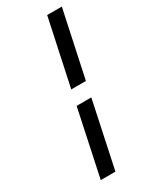

<svg xmlns="http://www.w3.org/2000/svg" viewBox="-185 -746 632 792"><g transform="rotate(-30 131.5 -350.0)"><path d="M180.7 -314.9 113.8 0H43.9L110.8 -314.9ZM125.5 -384.8 192.9 -700.2H262.7L195.3 -384.8Z"/></g></svg>

Font: Tuffy
Style: Italic
Weight: 400
Italic angle: -12°
Designer: Thatcher Ulrich, Karoly Barta and Michael Everson
Version: Version 001.271